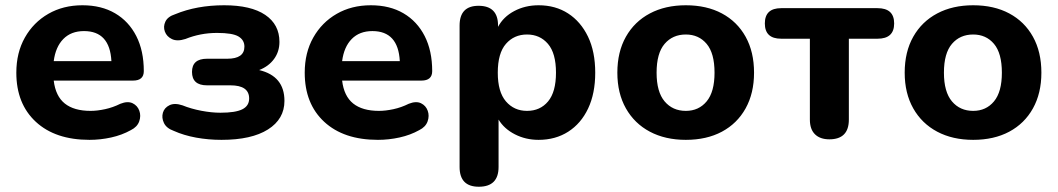

<svg xmlns="http://www.w3.org/2000/svg" viewBox="-20 -521 4016 729"><path d="M320 10Q190 10 116 -58.5Q42 -127 42 -245Q42 -321 74.5 -378.5Q107 -436 163.5 -468.5Q220 -501 293 -501Q365 -501 417 -470.5Q469 -440 497.5 -384Q526 -328 526 -251Q526 -215 485 -215H184Q191 -156 226 -128Q261 -100 324 -100Q349 -100 379 -106.5Q409 -113 437 -127Q465 -138 483.5 -129Q502 -120 509 -100.5Q516 -81 508.5 -60Q501 -39 477 -27Q443 -8 402 1Q361 10 320 10ZM184 -289H403Q397 -403 299 -403Q250 -403 220.5 -373Q191 -343 184 -289Z M821 10Q771 10 724.5 1.5Q678 -7 640 -24Q612 -34 602.5 -54Q593 -74 598.5 -93Q604 -112 623.5 -121.5Q643 -131 673 -121Q705 -108 744 -100.5Q783 -93 817 -93Q874 -93 900 -106Q926 -119 926 -147Q926 -197 855 -197H766Q709 -197 709 -248Q709 -298 766 -298H843Q908 -298 908 -344Q908 -369 885.5 -382.5Q863 -396 804 -396Q741 -396 684 -373Q653 -363 633 -372.5Q613 -382 606 -401Q599 -420 608 -439Q617 -458 645 -467Q727 -501 831 -501Q933 -501 987 -464.5Q1041 -428 1041 -362Q1041 -325 1020.5 -297Q1000 -269 964 -255Q1060 -232 1060 -138Q1060 -69 997.5 -29.5Q935 10 821 10Z M1415 10Q1285 10 1211 -58.5Q1137 -127 1137 -245Q1137 -321 1169.5 -378.5Q1202 -436 1258.5 -468.5Q1315 -501 1388 -501Q1460 -501 1512 -470.5Q1564 -440 1592.5 -384Q1621 -328 1621 -251Q1621 -215 1580 -215H1279Q1286 -156 1321 -128Q1356 -100 1419 -100Q1444 -100 1474 -106.5Q1504 -113 1532 -127Q1560 -138 1578.5 -129Q1597 -120 1604 -100.5Q1611 -81 1603.5 -60Q1596 -39 1572 -27Q1538 -8 1497 1Q1456 10 1415 10ZM1279 -289H1498Q1492 -403 1394 -403Q1345 -403 1315.5 -373Q1286 -343 1279 -289Z M1981 -100Q2031 -100 2061 -136Q2091 -172 2091 -245Q2091 -319 2060.5 -354.5Q2030 -390 1981 -390Q1932 -390 1901 -354.5Q1870 -319 1870 -245Q1870 -172 1901 -136Q1932 -100 1981 -100ZM1798 188Q1725 188 1725 113V-424Q1725 -499 1797 -499Q1871 -499 1871 -424V-419Q1891 -457 1932.5 -479Q1974 -501 2025 -501Q2089 -501 2137 -470Q2185 -439 2212.5 -382Q2240 -325 2240 -245Q2240 -166 2213 -109Q2186 -52 2137.5 -21Q2089 10 2025 10Q1976 10 1935 -11Q1894 -32 1873 -67V113Q1873 188 1798 188Z M2584 10Q2506 10 2447.5 -21Q2389 -52 2356.5 -109.5Q2324 -167 2324 -245Q2324 -324 2356.5 -381.5Q2389 -439 2447.5 -470Q2506 -501 2584 -501Q2663 -501 2721 -470Q2779 -439 2811 -381.5Q2843 -324 2843 -245Q2843 -167 2811 -109.5Q2779 -52 2721 -21Q2663 10 2584 10ZM2584 -100Q2633 -100 2663 -136Q2693 -172 2693 -245Q2693 -319 2663 -354.5Q2633 -390 2584 -390Q2534 -390 2503.5 -354.5Q2473 -319 2473 -245Q2473 -172 2503.5 -136Q2534 -100 2584 -100Z M3129 8Q3094 8 3074.5 -11Q3055 -30 3055 -67V-374H2946Q2884 -374 2884 -432Q2884 -490 2946 -490H3312Q3375 -490 3375 -432Q3375 -374 3312 -374H3203V-67Q3203 8 3129 8Z M3675 10Q3597 10 3538.5 -21Q3480 -52 3447.5 -109.5Q3415 -167 3415 -245Q3415 -324 3447.5 -381.5Q3480 -439 3538.5 -470Q3597 -501 3675 -501Q3754 -501 3812 -470Q3870 -439 3902 -381.5Q3934 -324 3934 -245Q3934 -167 3902 -109.5Q3870 -52 3812 -21Q3754 10 3675 10ZM3675 -100Q3724 -100 3754 -136Q3784 -172 3784 -245Q3784 -319 3754 -354.5Q3724 -390 3675 -390Q3625 -390 3594.5 -354.5Q3564 -319 3564 -245Q3564 -172 3594.5 -136Q3625 -100 3675 -100Z"/></svg>

Font: Chiron GoRound TC
Style: Bold
Weight: 700
Designer: Ryoko NISHIZUKA 西塚涼子 (kana, bopomofo & ideographs); Paul D. Hunt (Latin, Greek & Cyrillic); Sandoll Communications 산돌커뮤니
Foundry: Adobe
Version: Version 1.000;hotconv 1.1.1;makeotfexe 2.6.0